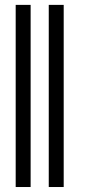

<svg xmlns="http://www.w3.org/2000/svg" viewBox="-20 -751 354 771"><path d="M103 -731.4V0H43V-731.4ZM235.8 -731.4V0H175.8V-731.4Z"/></svg>

Font: Inter 28pt Light
Style: Regular
Weight: 300
Designer: Rasmus Andersson
Foundry: rsms
Version: Version 4.001;git-66647c0bb